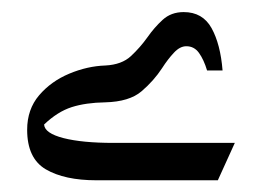

<svg xmlns="http://www.w3.org/2000/svg" viewBox="-20 -1028 438 321"><path d="M156.2 -918.5Q183.6 -919.9 199 -934.3Q214.4 -948.7 226.6 -965.8Q237.8 -981.9 252 -994.9Q266.1 -1007.8 287.1 -1007.8Q318.8 -1007.8 333.7 -981Q348.6 -954.1 352.1 -910.2H326.2Q320.8 -928.2 312.7 -939.5Q304.7 -950.7 291.5 -950.7Q280.8 -950.7 270.8 -939.9Q260.7 -929.2 251 -914.1Q237.3 -893.1 216.8 -875.5Q196.3 -857.9 155.8 -856.9Q123.5 -856.4 99.9 -848.9Q76.2 -841.3 53.7 -819.8Q54.7 -805.2 86.2 -797.1Q117.7 -789.1 169.4 -789.1H372.6L344.2 -726.6H141.1Q87.9 -726.6 56.6 -744.9Q25.4 -763.2 25.4 -811Q25.4 -845.2 45.4 -868.7Q65.4 -892.1 95.7 -904.8Q126 -917.5 156.2 -918.5Z"/></svg>

Font: Pinar-DS2-FD Bold
Style: Regular
Weight: 700
Designer: Amin Abedi
Version: Version 3.000